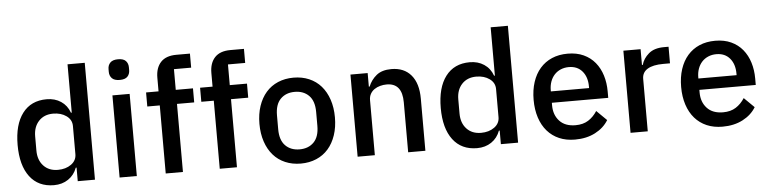

<svg xmlns="http://www.w3.org/2000/svg" viewBox="-46 -972 4852 1211"><g transform="rotate(-5 2380.5 -366.0)"><path d="M405 -86H400Q383 -40 344.5 -14Q306 12 254 12Q155 12 101 -59.5Q47 -131 47 -260Q47 -389 101 -460.5Q155 -532 254 -532Q306 -532 344.5 -506.5Q383 -481 400 -434H405V-740H514V0H405ZM287 -82Q337 -82 371 -106.5Q405 -131 405 -171V-349Q405 -389 371 -413.5Q337 -438 287 -438Q230 -438 196 -401.5Q162 -365 162 -305V-215Q162 -155 196 -118.5Q230 -82 287 -82Z M725 -613Q691 -613 675.5 -629Q660 -645 660 -670V-687Q660 -712 675.5 -728Q691 -744 725 -744Q759 -744 774 -728Q789 -712 789 -687V-670Q789 -645 774 -629Q759 -613 725 -613ZM670 -520H779V0H670Z M962 -431H883V-520H962V-606Q962 -669 995 -704.5Q1028 -740 1094 -740H1180V-651H1071V-520H1180V-431H1071V0H962Z M1304 -431H1225V-520H1304V-606Q1304 -669 1337 -704.5Q1370 -740 1436 -740H1522V-651H1413V-520H1522V-431H1413V0H1304Z M1817 12Q1763 12 1718.5 -7Q1674 -26 1643 -61.5Q1612 -97 1595 -147.5Q1578 -198 1578 -260Q1578 -322 1595 -372.5Q1612 -423 1643 -458.5Q1674 -494 1718.5 -513Q1763 -532 1817 -532Q1871 -532 1915.5 -513Q1960 -494 1991 -458.5Q2022 -423 2039 -372.5Q2056 -322 2056 -260Q2056 -198 2039 -147.5Q2022 -97 1991 -61.5Q1960 -26 1915.5 -7Q1871 12 1817 12ZM1817 -78Q1873 -78 1907 -112.5Q1941 -147 1941 -216V-304Q1941 -373 1907 -407.5Q1873 -442 1817 -442Q1761 -442 1727 -407.5Q1693 -373 1693 -304V-216Q1693 -147 1727 -112.5Q1761 -78 1817 -78Z M2177 0V-520H2286V-434H2291Q2308 -476 2342.5 -504Q2377 -532 2437 -532Q2517 -532 2561.5 -479.5Q2606 -427 2606 -330V0H2497V-316Q2497 -438 2399 -438Q2378 -438 2357.5 -432.5Q2337 -427 2321 -416Q2305 -405 2295.5 -388Q2286 -371 2286 -348V0Z M3084 -86H3079Q3062 -40 3023.5 -14Q2985 12 2933 12Q2834 12 2780 -59.5Q2726 -131 2726 -260Q2726 -389 2780 -460.5Q2834 -532 2933 -532Q2985 -532 3023.5 -506.5Q3062 -481 3079 -434H3084V-740H3193V0H3084ZM2966 -82Q3016 -82 3050 -106.5Q3084 -131 3084 -171V-349Q3084 -389 3050 -413.5Q3016 -438 2966 -438Q2909 -438 2875 -401.5Q2841 -365 2841 -305V-215Q2841 -155 2875 -118.5Q2909 -82 2966 -82Z M3553 12Q3497 12 3453 -7Q3409 -26 3378 -61.5Q3347 -97 3330.5 -147.5Q3314 -198 3314 -260Q3314 -322 3330.5 -372.5Q3347 -423 3378 -458.5Q3409 -494 3453 -513Q3497 -532 3553 -532Q3610 -532 3653.5 -512Q3697 -492 3726 -456.5Q3755 -421 3769.5 -374Q3784 -327 3784 -273V-232H3427V-215Q3427 -155 3462.5 -116.5Q3498 -78 3564 -78Q3612 -78 3645 -99Q3678 -120 3701 -156L3765 -93Q3736 -45 3681 -16.5Q3626 12 3553 12ZM3553 -447Q3525 -447 3501.5 -437Q3478 -427 3461.5 -409Q3445 -391 3436 -366Q3427 -341 3427 -311V-304H3669V-314Q3669 -374 3638 -410.5Q3607 -447 3553 -447Z M3905 0V-520H4014V-420H4019Q4030 -460 4065 -490Q4100 -520 4162 -520H4191V-415H4148Q4083 -415 4048.5 -394Q4014 -373 4014 -332V0Z M4487 12Q4431 12 4387 -7Q4343 -26 4312 -61.5Q4281 -97 4264.5 -147.5Q4248 -198 4248 -260Q4248 -322 4264.5 -372.5Q4281 -423 4312 -458.5Q4343 -494 4387 -513Q4431 -532 4487 -532Q4544 -532 4587.5 -512Q4631 -492 4660 -456.5Q4689 -421 4703.5 -374Q4718 -327 4718 -273V-232H4361V-215Q4361 -155 4396.5 -116.5Q4432 -78 4498 -78Q4546 -78 4579 -99Q4612 -120 4635 -156L4699 -93Q4670 -45 4615 -16.5Q4560 12 4487 12ZM4487 -447Q4459 -447 4435.5 -437Q4412 -427 4395.5 -409Q4379 -391 4370 -366Q4361 -341 4361 -311V-304H4603V-314Q4603 -374 4572 -410.5Q4541 -447 4487 -447Z"/></g></svg>

Font: IBM Plex Sans Thai Medium
Style: Regular
Weight: 500
Designer: Mike Abbink, Paul van der Laan, Pieter van Rosmalen, Ben Mitchell, Mark Frömberg
Foundry: Bold Monday
Version: Version 1.1